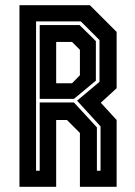

<svg xmlns="http://www.w3.org/2000/svg" viewBox="-20 -720 520 740"><path d="M55 0V-700H326.5L429.5 -597V-380L368.5 -324L429.5 -257.5V0H288V-207.5L238 -257.5H196.5V0ZM119 -62H133V-325H265L353.5 -229V-62H367.5V-233L277 -332L363.5 -404.5V-565.5L291.5 -637.5H119ZM133 -339V-623.5H286.5L349.5 -561.5V-409L265 -339ZM196.5 -399H257.5L288 -430V-528L257.5 -558.5H196.5Z"/></svg>

Font: Tourney Condensed Regular
Style: Bold
Weight: 700
Width: 3
Designer: Tyler Finck
Foundry: Etcetera Type Co
Version: Version 1.010; ttfautohint (v1.8.3)